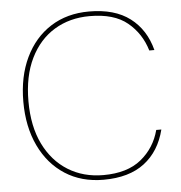

<svg xmlns="http://www.w3.org/2000/svg" viewBox="-52 -762 777 823"><g transform="rotate(-5 336.5 -350.0)"><path d="M361 12Q266 12 195.5 -33.5Q125 -79 86 -161Q47 -243 47 -351Q47 -459 86 -540.5Q125 -622 195.5 -667Q266 -712 361 -712Q471 -712 537 -662Q603 -612 626 -523H604Q582 -597 524.5 -644.5Q467 -692 362 -692Q276 -692 210 -652Q144 -612 106.5 -535.5Q69 -459 69 -351Q69 -243 106.5 -166.5Q144 -90 210 -49Q276 -8 362 -8Q465 -8 524.5 -56.5Q584 -105 604 -181H626Q603 -89 537 -38.5Q471 12 361 12Z"/></g></svg>

Font: DM Sans 9pt Thin
Style: Regular
Weight: 250
Version: Version 4.004;gftools[0.9.30]